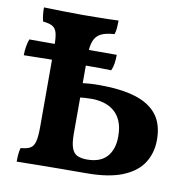

<svg xmlns="http://www.w3.org/2000/svg" viewBox="-85 -756 831 836"><g transform="rotate(10 330.5 -338.0)"><path d="M42.4 3Q42.4 -15.2 43.9 -31.2Q45.5 -47.1 49 -58.3Q76 -60.3 90.7 -68.5Q105.5 -76.8 111.2 -98.9Q116.9 -120.9 116.9 -163.6V-518.7Q116.9 -558.5 111.7 -578.5Q106.5 -598.6 92 -606.9Q77.5 -615.2 50 -617.7Q46.5 -629.4 44.7 -644.8Q42.9 -660.3 42.9 -679Q77 -678 123.2 -677Q169.5 -676 213.4 -676Q241.5 -676 271.6 -676.5Q301.6 -677 328.7 -677.5Q355.7 -678 372.8 -679Q372.8 -662.9 371.5 -646.6Q370.3 -630.4 365.7 -617.7Q329 -615.7 307.1 -605.1Q285.3 -594.5 275.8 -570.4Q266.3 -546.4 266.3 -502.9V-158.9Q266.3 -117.8 274.6 -96Q282.9 -74.2 299.8 -66.7Q316.8 -59.2 341.5 -59.2Q400.9 -59.2 430 -92Q459 -124.8 459 -181.1Q459 -222.3 447 -249.7Q434.9 -277 414.9 -293Q394.9 -309 369.4 -316Q343.9 -323 316.9 -323Q305 -323 288.4 -322Q271.7 -321 255.3 -318.5V-382.4Q275.2 -384.9 294.8 -386.4Q314.4 -387.9 341 -387.9Q434.5 -387.9 498.2 -368.5Q562 -349.2 594.8 -307.3Q627.6 -265.4 627.6 -196.4Q627.6 -139.3 599.9 -95.1Q572.3 -50.9 511.2 -25.5Q450 0 349.8 0Q291.8 0 236 0.5Q180.1 1 130.8 1.5Q81.5 2 42.4 3ZM-7.6 -458.7Q-7.6 -479.1 -4.1 -499Q-0.6 -518.9 4.4 -530.6H149.1H232.9H390.8Q390.8 -509.9 388.2 -492.6Q385.7 -475.4 378.7 -460.2Q349.2 -461.2 327 -461.2Q304.8 -461.2 282.3 -461.2Q259.9 -461.2 228.8 -461.2L146.6 -460.7Q122.7 -461.2 99.7 -460.7Q76.7 -460.2 51.2 -459.7Q25.7 -459.2 -7.6 -458.7Z"/></g></svg>

Font: Vollkorn
Style: Regular
Weight: 400
Designer: Friedrich Althausen
Foundry: Friedrich Althausen
Version: Version 5.001